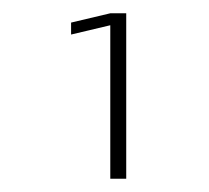

<svg xmlns="http://www.w3.org/2000/svg" viewBox="-20 -769 315 289"><path d="M170 -749V-500H146V-731L87 -717V-735L146 -749Z"/></svg>

Font: Antic Slab
Style: Regular
Weight: 400
Designer: Santiago Orozco
Foundry: Santiago Orozco
Version: Version 001.001